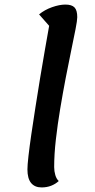

<svg xmlns="http://www.w3.org/2000/svg" viewBox="-20 -795 415 840"><path d="M162 25Q132 25 116 5.5Q100 -14 100 -54Q100 -72 104.5 -112Q109 -152 117 -207Q125 -262 135 -325.5Q145 -389 155.5 -453.5Q166 -518 176.5 -577Q187 -636 195 -682L151 -732Q175 -752 207.5 -763.5Q240 -775 266 -775Q294 -775 306 -762.5Q318 -750 318 -720Q318 -706 310.5 -667.5Q303 -629 291.5 -574Q280 -519 267.5 -454Q255 -389 243.5 -320Q232 -251 224.5 -185.5Q217 -120 217 -64Q217 -46 222 -29Q227 -12 237 -3Q223 10 204 17.5Q185 25 162 25Z"/></svg>

Font: Lemonada
Style: Regular
Weight: 400
Designer: Mohamed Gaber (Arabic), Eduardo Tunni (Latin)
Foundry: Kief Type Foundry
Version: Version 4.005